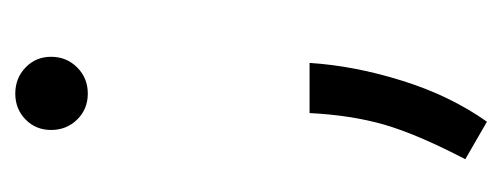

<svg xmlns="http://www.w3.org/2000/svg" viewBox="-230 -320 679 260"><g transform="rotate(-90 110.0 -190.5)"><path d="M63.5 -461.4Q63.5 -481.9 77.6 -495.8Q91.8 -509.8 112.8 -509.8Q133.8 -509.8 148.2 -495.8Q162.6 -481.9 162.6 -461.4Q162.6 -440.4 148.2 -426Q133.8 -411.6 112.8 -411.6Q91.8 -411.6 77.6 -426Q63.5 -440.4 63.5 -461.4ZM23.9 99.6Q58.1 33.7 70.8 -10.5Q83.5 -54.7 86.4 -111.3H154.3Q150.4 -50.3 130.1 14.4Q109.9 79.1 74.7 128.9Z"/></g></svg>

Font: Selawik Semilight
Style: Regular
Weight: 300
Designer: Aaron Bell
Foundry: Microsoft Corporation
Version: Version 1.01